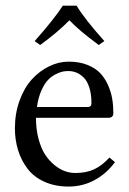

<svg xmlns="http://www.w3.org/2000/svg" viewBox="-20 -666 468 698"><path d="M258.3 -645.5Q288.6 -595.7 359.4 -516.6L338.9 -502.4Q266.1 -556.2 232.4 -592.3Q189.9 -548.8 126 -502.4L106 -516.6Q177.7 -597.7 208.5 -645.5ZM114.3 -276.9H297.9Q312.5 -276.9 312.5 -290.5Q312.5 -323.7 304.7 -347.9Q296.9 -372.1 283.9 -384.5Q271 -397 257.3 -402.3Q243.7 -407.7 228.5 -407.7Q219.2 -407.7 209.2 -406Q199.2 -404.3 183.3 -396.5Q167.5 -388.7 154.8 -375.7Q142.1 -362.8 130.6 -337.2Q119.1 -311.5 114.3 -276.9ZM377.9 -93.3 397.9 -76.7Q368.7 -36.1 325 -12Q281.2 12.2 229.5 12.2Q179.7 12.2 141.1 -5.4Q102.5 -22.9 79.8 -53Q57.1 -83 45.7 -120.1Q34.2 -157.2 34.2 -199.2Q34.2 -253.9 51.3 -300.8Q68.4 -347.7 96.2 -377.9Q124 -408.2 158.7 -425Q193.4 -441.9 229.5 -441.9Q267.6 -441.9 296.9 -430.4Q326.2 -418.9 343.8 -400.6Q361.3 -382.3 372.6 -356.9Q383.8 -331.5 387.9 -306.9Q392.1 -282.2 392.1 -254.9Q392.1 -237.8 374 -237.8H110.8Q110.8 -194.8 120.4 -159.9Q129.9 -125 144.8 -102.8Q159.7 -80.6 179 -65.2Q198.2 -49.8 216.8 -43.5Q235.4 -37.1 253.4 -37.1Q293.5 -37.1 322.3 -50.5Q351.1 -64 377.9 -93.3Z"/></svg>

Font: Libertinage
Style: l
Weight: 400
Designer: OSP
Foundry: OSP
Version: Version 1.0; 2008; OFL relea